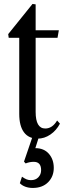

<svg xmlns="http://www.w3.org/2000/svg" viewBox="-20 -674 322 948"><path d="M166 10.5Q121.5 10.5 98.2 -21Q75 -52.5 75 -111.5V-487.5H23L20.5 -505.5L140.5 -654.5L156 -652.5V-524.5H270.5L264 -487.5H156V-121.5Q156 -39.5 203.5 -39.5Q238.5 -39.5 262 -79L276 -63.5Q258 -29.5 228.5 -9.5Q199 10.5 166 10.5ZM141.5 254Q122 254 105 247.8Q88 241.5 78 230.5L88.5 198.5Q102 208 111.8 211.8Q121.5 215.5 133 215.5Q156 215.5 169.5 201.2Q183 187 183 166Q183 125 146.5 125Q126 125 106.5 133L98.5 124L146.5 -16.5H178L154.5 57.5Q197 57.5 221.2 85.2Q245.5 113 245.5 155Q245.5 197.5 217.5 225.8Q189.5 254 141.5 254Z"/></svg>

Font: Libre Caslon Condensed
Style: Regular
Weight: 400
Designer: Pablo Impallari, Rodrigo Fuenzalida, Katja Schimmel, Ertekin Erdin
Foundry: Pablo Impallari, Rodrigo Fuenzalida
Version: Version 2.000; ttfautohint (v1.8.4.7-5d5b);gftools[0.9.33]